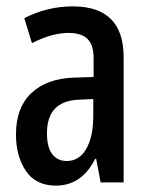

<svg xmlns="http://www.w3.org/2000/svg" viewBox="-20 -571 464 601"><path d="M155 10Q92 10 61 -36Q30 -82 30 -150Q30 -234 78 -279.5Q126 -325 211 -328L273 -330V-389Q273 -430 254 -449Q235 -468 194 -468Q143 -468 80 -436L56 -514Q127 -551 208 -551Q367 -551 367 -392V0H295L281 -74H278Q236 10 155 10ZM189 -67Q228 -67 250 -105Q272 -143 272 -209V-261L227 -259Q127 -255 127 -154Q127 -110 143.5 -88.5Q160 -67 189 -67Z"/></svg>

Font: Noto Sans ExtraCondensed Medium
Style: Regular
Weight: 500
Width: 2
Designer: Monotype Design Team
Foundry: Monotype Imaging Inc.
Version: Version 2.013; ttfautohint (v1.8.4.7-5d5b)